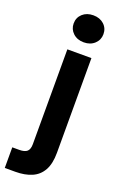

<svg xmlns="http://www.w3.org/2000/svg" viewBox="-207 -772 660 1042"><g transform="rotate(20 123.5 -251.5)"><path d="M-29 220V101H11Q43 101 56.5 88.5Q70 76 70 47V-501H209V46Q209 109 187.5 147.5Q166 186 126 203Q86 220 32 220ZM140 -567Q102 -567 78 -589.5Q54 -612 54 -645Q54 -679 78 -701Q102 -723 140 -723Q178 -723 202 -701Q226 -679 226 -645Q226 -612 202 -589.5Q178 -567 140 -567Z"/></g></svg>

Font: DM Sans 18pt ExtraBold
Style: Regular
Weight: 800
Designer: Colophon Foundry, Jonny Pinhorn
Foundry: Colophon Foundry
Version: Version 4.004;gftools[0.9.30]